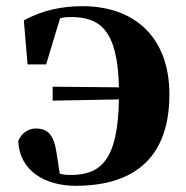

<svg xmlns="http://www.w3.org/2000/svg" viewBox="-20 -583 602 620"><path d="M150 -258 364 -262C361 -64 304 -18 208 -18C195 -18 185 -19 173 -22L163 -87C154 -150 133 -168 95 -168C74 -168 50 -155 39 -128C43 -28 130 17 224 17C423 17 527 -83 527 -278C527 -465 412 -563 247 -563C185 -563 120 -552 57 -517L69 -375H129L174 -524C185 -527 196 -528 208 -528C300 -528 360 -490 364 -301L150 -303Z"/></svg>

Font: Source Han Serif KR Heavy
Style: Regular
Weight: 900
Designer: Ryoko NISHIZUKA 西塚涼子 (kana & ideographs); Frank Grießhammer (Latin, Greek & Cyrillic); Wenlong ZHANG 张文龙 (bopomofo); San
Foundry: Adobe
Version: Version 2.001;hotconv 1.1.0;makeotfexe 2.6.0